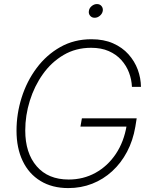

<svg xmlns="http://www.w3.org/2000/svg" viewBox="-20 -935 755 965"><path d="M323.2 10.3Q242.2 10.3 183.6 -25.4Q125 -61 94 -126Q63 -190.9 63 -278.3Q63 -363.3 88.9 -445.1Q114.7 -526.9 164.1 -593Q213.4 -659.2 283 -698.5Q352.5 -737.8 439.5 -737.8Q501.5 -737.8 548.1 -717.3Q594.7 -696.8 625.7 -662.1Q656.7 -627.4 672.4 -585Q688 -542.5 688.5 -498.5H643.1Q641.6 -535.2 628.4 -570.1Q615.2 -605 589.8 -633.3Q564.5 -661.6 526.6 -678.2Q488.8 -694.8 438 -694.8Q360.8 -694.8 299.6 -658.7Q238.3 -622.6 195.6 -562.5Q152.8 -502.4 129.9 -428.7Q106.9 -355 106.9 -279.3Q106.9 -166 164.3 -99.4Q221.7 -32.7 325.2 -32.7Q398.9 -32.7 460 -66.4Q521 -100.1 562 -161.1Q603 -222.2 616.7 -304.7L631.3 -298.8H384.3L391.6 -340.3H667L660.2 -297.9Q648.4 -228.5 618.4 -171.9Q588.4 -115.2 543.9 -74.5Q499.5 -33.7 443.6 -11.7Q387.7 10.3 323.2 10.3ZM455.6 -845.7Q441.4 -845.7 432.9 -856Q424.3 -866.2 426.8 -880.4Q428.7 -894.5 440.9 -904.5Q453.1 -914.6 467.3 -914.6Q481.9 -914.6 490.2 -904.5Q498.5 -894.5 496.6 -880.4Q494.1 -866.2 482.2 -856Q470.2 -845.7 455.6 -845.7Z"/></svg>

Font: Inter 24pt ExtraLight
Style: Italic
Weight: 250
Italic angle: -9.3988°
Version: Version 4.001;git-66647c0bb